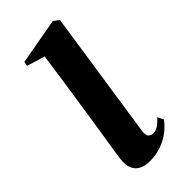

<svg xmlns="http://www.w3.org/2000/svg" viewBox="-178 -552 600 600"><g transform="rotate(-45 122.5 -252.0)"><path d="M96 11Q78 11 63.2 4.2Q48.5 -2.5 41 -18.2Q33.5 -34 37 -60.5Q38 -68.5 42.5 -96.8Q47 -125 53.5 -166.8Q60 -208.5 67.5 -257.8Q75 -307 82.5 -357.5Q90 -408 96 -453L36.5 -471.5L39 -486L192.5 -513.5L210.5 -500L147 -75.5Q144 -56 150.5 -49.5Q157 -43 165.5 -43Q176 -43 185.8 -48.5Q195.5 -54 210.5 -70L220.5 -50.5Q208.5 -34 190.5 -20Q172.5 -6 148.8 2.5Q125 11 96 11Z"/></g></svg>

Font: Merriweather 144pt Medium
Style: Italic
Weight: 500
Italic angle: -7.8°
Version: Version 2.101